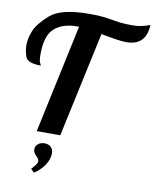

<svg xmlns="http://www.w3.org/2000/svg" viewBox="-104 -827 928 1154"><g transform="rotate(10 359.5 -250.0)"><path d="M161.6 109.4Q161.6 90.3 177.2 77.1Q192.9 64 217.3 64Q241.7 64 256.1 78.4Q270.5 92.8 270.5 114.3Q270.5 152.3 246.3 188.2Q222.2 224.1 183.6 249L163.6 229Q197.8 191.4 197.8 179.7Q197.8 168 192.1 160.9Q186.5 153.8 174.1 140.9Q161.6 127.9 161.6 109.4ZM287.1 -662.1Q198.7 -662.1 148.9 -617.4Q99.1 -572.8 99.1 -460Q99.1 -419.4 106 -407.2Q112.8 -395 112.8 -392.1Q32.7 -392.1 19.3 -427Q5.9 -461.9 5.9 -500Q5.9 -538.1 24.4 -585.4Q43 -632.8 108.6 -690.9Q174.3 -749 347.2 -749Q418 -749 459.7 -741.7Q501.5 -734.4 532.7 -730.2Q564 -726.1 615.7 -726.1Q667.5 -726.1 719.2 -747.1Q714.4 -620.1 594.2 -620.1Q548.8 -620.1 439 -642.1L300.8 0H157.2L298.8 -662.1Z"/></g></svg>

Font: Lobster-Regular
Style: Regular
Weight: 400
Designer: Pablo Impallari
Foundry: Pablo Impallari
Version: Version 1.007; ttfautohint (v1.1) -l 8 -r 50 -G 50 -x 14 -D 